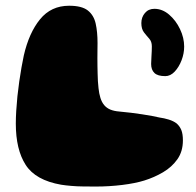

<svg xmlns="http://www.w3.org/2000/svg" viewBox="-20 -628 699 686"><path d="M198.5 32Q107 16 71.8 -38.8Q36.5 -93.5 36.5 -186.5Q36.5 -207.5 38 -232.2Q39.5 -257 42.2 -283.8Q45 -310.5 48.8 -337Q52.5 -363.5 56.8 -387.2Q61 -411 65 -429.5Q83.5 -510.5 123 -559Q162.5 -607.5 227 -607.5Q272 -607.5 293.5 -590.8Q315 -574 321.8 -544Q328.5 -514 328.5 -474Q328.5 -461 328.2 -447.5Q328 -434 328 -420.2Q328 -406.5 328.2 -392.2Q328.5 -378 328.8 -364.5Q329 -351 329.8 -338Q330.5 -325 332 -313Q334 -293.5 338.8 -278.2Q343.5 -263 352.2 -252.5Q361 -242 374.2 -236.5Q387.5 -231 406.5 -229.5Q450 -225.5 488.5 -219.5Q527 -213.5 550.5 -208Q566 -206 583 -200.8Q600 -195.5 611 -187Q622 -177.5 627.8 -163.5Q633.5 -149.5 633.5 -126.5Q633.5 -87 613.8 -59Q594 -31 562.5 -12.5Q531 6 495.5 17Q463.5 27 416.8 32.8Q370 38.5 323 38.5Q300 38.5 277.5 38.2Q255 38 234.8 36.2Q214.5 34.5 198.5 32ZM570.5 -356Q543.5 -356 531.8 -367.2Q520 -378.5 520 -399.5Q520 -409 521.2 -427.5Q522.5 -446 522.5 -462.5Q522.5 -479.5 513.2 -489.8Q504 -500 494.5 -512.2Q485 -524.5 485 -545.5Q485 -566.5 497.8 -581.5Q510.5 -596.5 531.5 -596.5Q560 -596.5 584.2 -575.8Q608.5 -555 623.2 -524Q638 -493 638 -461.5Q638 -437 628.8 -412.8Q619.5 -388.5 604.2 -372.2Q589 -356 570.5 -356Z"/></svg>

Font: Gluten Thin ExtraBold
Style: Regular
Weight: 800
Version: Version 1.300